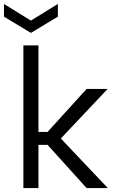

<svg xmlns="http://www.w3.org/2000/svg" viewBox="-41 -949 579 969"><path d="M77 -720H153V-283H199L396 -500H502L266 -250L503 0H396L199 -218H153V0H77ZM251 -929V-865L115 -783L-21 -865V-929L115 -845Z"/></svg>

Font: Albert Sans
Style: Regular
Weight: 400
Designer: Andreas Rasmussen
Foundry: a.Foundry
Version: Version 1.025